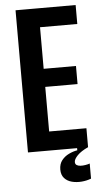

<svg xmlns="http://www.w3.org/2000/svg" viewBox="-57 -695 465 888"><g transform="rotate(-5 176.0 -251.5)"><path d="M50 0V-660H156V0ZM109 0V-88H329V0ZM109 -295V-379H306V-295ZM109 -572V-660H329V-572ZM330 146Q310 154 286 156Q262 158 240.5 152.5Q219 147 205.5 132Q192 117 192 92Q192 66 205.5 49Q219 32 239 22.5Q259 13 278 10V-5H329V0Q296 15 279 32.5Q262 50 262 63Q262 73 269 77.5Q276 82 287 82.5Q298 83 310 81Q322 79 330 76Z"/></g></svg>

Font: Bricolage Grotesque 48pt Condensed Medium
Style: Regular
Weight: 500
Width: 3
Designer: Mathieu Triay
Foundry: Atelier Triay
Version: Version 1.001;gftools[0.9.33.dev8+g029e19f]